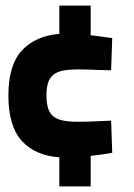

<svg xmlns="http://www.w3.org/2000/svg" viewBox="-20 -591 477 686"><path d="M192 -29Q106 -35 58 -87.5Q10 -140 10 -250Q10 -359 58.5 -411Q107 -463 192 -470V-571H304V-465Q319 -463 333 -461.5Q347 -460 358 -458Q370 -456 381 -455L377 -340Q354 -340 333 -341Q314 -342 294 -342.5Q274 -343 260 -343Q228 -343 206.5 -339Q185 -335 171.5 -324.5Q158 -314 152 -296Q146 -278 146 -250Q146 -222 152 -203.5Q158 -185 171.5 -174.5Q185 -164 207 -160Q229 -156 261 -156Q275 -156 295 -156.5Q315 -157 333 -158Q354 -159 377 -160L381 -45Q369 -43 357 -41Q346 -39 332.5 -37.5Q319 -36 304 -34V75H192Z"/></svg>

Font: Panefresco 999wt
Style: Regular
Weight: 900
Version: Version 1.001